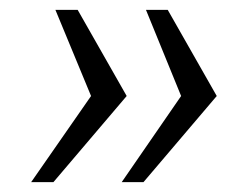

<svg xmlns="http://www.w3.org/2000/svg" viewBox="-20 -531 500 388"><path d="M43 -163 164 -337 92 -511H137L236 -337L88 -163ZM226 -163 346 -337 275 -511H319L418 -337L270 -163Z"/></svg>

Font: Chivo Medium ExtraLight
Style: Italic
Weight: 250
Italic angle: -8.05°
Version: Version 2.002